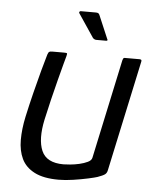

<svg xmlns="http://www.w3.org/2000/svg" viewBox="-48 -674 581 719"><g transform="rotate(5 242.0 -314.0)"><path d="M199 4Q142 4 108 -13.5Q74 -31 59.5 -61.5Q45 -92 45 -132.5Q45 -173 55 -220Q65 -266 76.5 -312Q88 -358 98.5 -397Q109 -436 116 -459Q119 -468 122.5 -470Q126 -472 134 -472H177Q185 -472 188 -471Q191 -470 188 -460Q186 -454 179.5 -429Q173 -404 163.5 -368Q154 -332 144.5 -292Q135 -252 127 -216Q111 -141 129.5 -98Q148 -55 212 -55Q220 -55 237 -56.5Q254 -58 271.5 -62Q289 -66 302.5 -72.5Q316 -79 318 -89L398 -463Q399 -466 400.5 -469Q402 -472 405 -472H462Q465 -472 467.5 -470.5Q470 -469 469 -464L380 -49Q378 -37 370.5 -31.5Q363 -26 343 -19Q334 -16 309 -10.5Q284 -5 254 -0.5Q224 4 199 4ZM294 -530Q287 -530 281 -536L222 -624Q220 -627 222 -629.5Q224 -632 226 -632H283Q289 -632 292 -630.5Q295 -629 297 -625L334 -538Q339 -530 331 -530Z"/></g></svg>

Font: Glory
Style: Italic
Weight: 400
Italic angle: -12°
Designer: Robert Leuschke
Foundry: Robert Leuschke
Version: Version 1.011